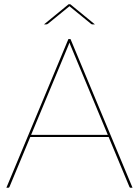

<svg xmlns="http://www.w3.org/2000/svg" viewBox="-20 -884 654 904"><path d="M427 -769H417Q414.5 -769 412 -769.8Q409.5 -770.5 407 -773L309 -853Q308 -853.5 307.8 -854Q307.5 -854.5 307 -855L305 -853L207 -773Q202.5 -769 197 -769H187L303 -864H311ZM604 0H595Q590.5 0 589 -5L491.5 -239H122.5L25 -5Q23.5 0 18 0H10L302 -700H312ZM126.5 -249H487.5L315 -663Q312.5 -668.5 310.8 -673.2Q309 -678 307 -683.5Q305 -678 303.2 -673.2Q301.5 -668.5 299 -663Z"/></svg>

Font: Lato Hairline
Style: Regular
Weight: 250
Designer: Lukasz Dziedzic
Foundry: Lukasz Dziedzic
Version: Version 1.104; Western+Polish opensource